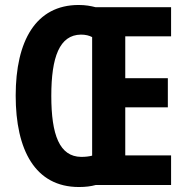

<svg xmlns="http://www.w3.org/2000/svg" viewBox="-20 -743 749 771"><path d="M296 -723C124 -723 43 -579 43 -359C43 -141 121 8 297 8C324 8 346 5 364 0H667V-119H483V-312H654V-429H483V-597H667V-714H364C345 -719 323 -723 296 -723ZM305 -604C324 -604 339 -600 350 -594V-118C339 -115 324 -113 306 -113C219 -114 186 -201 186 -358C186 -514 219 -603 305 -604Z"/></svg>

Font: Noto Sans Ethiopic ExtraCondensed
Style: Bold
Weight: 700
Width: 2
Designer: Monotype Design Team
Foundry: Monotype Imaging Inc.
Version: Version 2.102